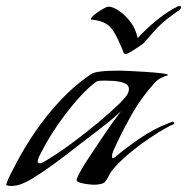

<svg xmlns="http://www.w3.org/2000/svg" viewBox="-20 -610 620 636"><path d="M16 6Q8 6 0 3Q5 -14 14.5 -32Q24 -50 32 -66Q61 -122 99 -177Q137 -232 183 -280.5Q229 -329 281 -364Q290 -370 308 -372.5Q326 -375 345.5 -375.5Q365 -376 375 -376Q381 -376 406 -375Q431 -374 461 -372Q491 -370 513.5 -367.5Q536 -365 537 -361Q525 -358 512 -351Q499 -344 491 -334Q449 -288 418 -233.5Q387 -179 361 -123Q358 -116 354.5 -108Q351 -100 351 -92Q351 -86 354 -86Q356 -86 359 -88Q362 -90 363 -91Q398 -121 444.5 -152.5Q491 -184 534 -200Q535 -201 543 -204Q551 -207 552 -207Q555 -207 556 -204.5Q557 -202 558 -200Q535 -190 505 -171.5Q475 -153 444.5 -130.5Q414 -108 388.5 -84.5Q363 -61 348 -41Q344 -35 341 -29Q338 -23 334 -16Q328 -4 316 -1Q304 2 291 2Q287 2 273 0.5Q259 -1 246.5 -4.5Q234 -8 234 -13Q234 -20 246.5 -42.5Q259 -65 279 -95Q299 -125 319.5 -155.5Q340 -186 357 -209.5Q374 -233 381 -242Q349 -212 313.5 -185Q278 -158 243 -131Q205 -101 165 -71.5Q125 -42 83 -16Q68 -7 51 -0.5Q34 6 16 6ZM111 -69Q117 -69 125.5 -74Q134 -79 139 -82Q178 -106 220.5 -137.5Q263 -169 304 -203Q345 -237 377 -268Q385 -276 396 -289Q407 -302 407 -315Q407 -329 391 -335Q375 -341 355.5 -342Q336 -343 326 -343Q320 -343 311 -342.5Q302 -342 297 -338Q274 -321 248 -293Q222 -265 196.5 -231.5Q171 -198 150.5 -165Q130 -132 117 -106Q114 -101 109.5 -91.5Q105 -82 105 -75Q105 -69 111 -69ZM396 -431Q391 -431 388 -439Q385 -447 383 -452Q369 -485 357.5 -504Q346 -523 329.5 -532.5Q313 -542 284 -545Q281 -545 281 -546Q281 -552 293.5 -562Q306 -572 320 -580Q334 -588 339 -588Q353 -588 373 -575Q393 -562 411 -539Q429 -516 436 -484Q466 -516 499 -543Q532 -570 569 -589Q571 -589 572.5 -589.5Q574 -590 576 -590Q580 -590 580 -586Q580 -583 577.5 -580.5Q575 -578 573 -576Q554 -563 536.5 -549.5Q519 -536 502 -519Q498 -515 487 -502.5Q476 -490 466.5 -479Q457 -468 455 -466Q452 -464 439 -455Q426 -446 413.5 -438.5Q401 -431 396 -431Z"/></svg>

Font: My Soul
Style: Regular
Weight: 400
Designer: Robert E. Leuschke
Foundry: Robert E. Leuschke
Version: Version 1.010; ttfautohint (v1.8.4.7-5d5b)